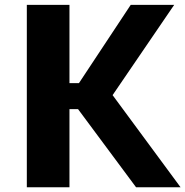

<svg xmlns="http://www.w3.org/2000/svg" viewBox="-20 -791 783 811"><path d="M273.4 -330.1V0H93.3V-770.5H273.4V-439.9H313.5L532.2 -770.5H715.8L455.6 -389.2L742.7 0H554.7L309.6 -330.1Z"/></svg>

Font: Nobile-bold
Style: Bold
Weight: 700
Version: Version 1.000;PS 001.000;hotconv 1.0.38